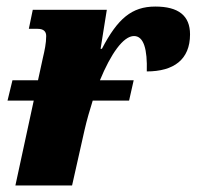

<svg xmlns="http://www.w3.org/2000/svg" viewBox="-20 -566 600 586"><path d="M3 -259H83L27 0H200L238 -169C245 -200 254 -230 263 -259H374L388 -321H285C318 -401 356 -456 389 -456C419 -456 430 -415 428 -348C510 -348 560 -384 560 -461C560 -518 525 -546 454 -546C382 -546 339 -509 291 -417H287L306 -536H80L68 -478H95C114 -478 121 -469 121 -456C121 -434 116 -411 111 -390L96 -321H18Z"/></svg>

Font: Noto Serif Condensed Black
Style: Italic
Weight: 900
Width: 3
Italic angle: -12°
Designer: Monotype Design Team
Foundry: Monotype Imaging Inc.
Version: Version 2.013